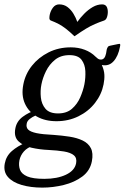

<svg xmlns="http://www.w3.org/2000/svg" viewBox="-55 -667 569 876"><path d="M261.8 -415.5Q222.5 -415.5 196.2 -394.4Q170 -373.2 154.9 -342.5Q139.8 -311.8 134 -282Q128.2 -253.2 131.4 -222.5Q134.5 -191.8 152.6 -170.6Q170.8 -149.5 209.8 -149.5Q249 -149.5 273.2 -170.6Q297.5 -191.8 310.9 -222.5Q324.2 -253.2 330 -282Q335.8 -311.8 334.4 -342.5Q333 -373.2 316.9 -394.4Q300.8 -415.5 261.8 -415.5ZM98 -3Q69.5 6.2 53.9 24.1Q38.2 42 33.5 64.8Q29.2 88.2 36.2 107.4Q43.2 126.5 69.1 137.8Q95 149 147.2 149Q206.2 149 246 130.1Q285.8 111.2 292.2 78Q296.8 53.8 281.8 41.4Q266.8 29 237 24.1Q207.2 19.2 167 17.2Q126.2 15.5 88.8 7Q51.2 -1.5 29.4 -22.2Q7.5 -43 15 -81Q21 -114 49.1 -134.5Q77.2 -155 106.2 -163L126 -144Q119.8 -145 106.4 -139.5Q93 -134 80.9 -124.4Q68.8 -114.8 67 -103.5Q63.2 -86 73.5 -75.8Q83.8 -65.5 111.6 -59.6Q139.5 -53.8 189.8 -51.5Q227.8 -48.8 262.1 -43.5Q296.5 -38.2 322.2 -25.9Q348 -13.5 359.6 9.1Q371.2 31.8 364.2 68.8Q355.8 112.2 320.4 138.5Q285 164.8 236.1 176.9Q187.2 189 138 189Q85 189 43.5 176.8Q2 164.5 -19.1 140.2Q-40.2 116 -33.2 79Q-27 45 -0.9 22.2Q25.2 -0.5 61.2 -15.5ZM202.8 -114Q151.2 -114 113.6 -135Q76 -156 58.8 -194Q41.5 -232 51.5 -282Q60.5 -329 90.6 -367Q120.8 -405 166.5 -428Q212.2 -451 268 -451Q302.5 -451 331.9 -439.8Q361.2 -428.5 380.5 -408.8Q386.5 -403 391.9 -399.1Q397.2 -395.2 405.2 -395.2Q414.2 -395.2 420.1 -402Q426 -408.8 429 -423.2L432 -441.2Q433.8 -447.8 437.1 -452.8Q440.5 -457.8 448.8 -458.8L483.5 -466Q487.5 -467 490.5 -467Q495.5 -467 492.5 -454Q484.5 -411 463.1 -387.4Q441.8 -363.8 409.5 -370.5Q420.2 -346.8 421.2 -325.9Q422.2 -305 417.5 -282Q408.5 -236 378.6 -197.5Q348.8 -159 303.1 -136.5Q257.5 -114 202.8 -114ZM297.8 -567Q311.2 -586 329.1 -604.2Q347 -622.5 368 -634.8Q389 -647 411.2 -647Q428 -647 433.5 -632.6Q439 -618.2 435.8 -599.2Q434.2 -590.5 431.1 -583.8Q428 -577 421.2 -573.8Q397.8 -565.8 378.5 -557.5Q359.2 -549.2 338 -536.5Q316.8 -523.8 284.8 -501.5Q261.5 -523.8 244.9 -536.5Q228.2 -549.2 212.6 -557.5Q197 -565.8 176 -573.8Q170.5 -577 170.4 -583.8Q170.2 -590.5 171.8 -599.2Q175.8 -618.2 186.9 -632.6Q198 -647 215 -647Q237 -647 253.1 -634.8Q269.2 -622.5 280.2 -604.2Q291.2 -586 297.8 -567Z"/></svg>

Font: Young Serif Light
Style: Italic
Weight: 300
Italic angle: -10.979°
Designer: Bastien Sozeau
Foundry: NBR — Bastien Sozeau
Version: Version 5.001